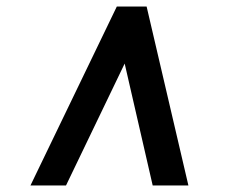

<svg xmlns="http://www.w3.org/2000/svg" viewBox="-20 -768 688 586"><path d="M73 -202 336.5 -748H427.5L555 -202H446L360.5 -574L181.5 -202Z"/></svg>

Font: Merriweather 28pt ExtraBold
Style: Italic
Weight: 800
Italic angle: -7.8°
Version: Version 2.101